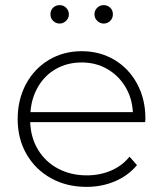

<svg xmlns="http://www.w3.org/2000/svg" viewBox="-20 -726 637 750"><path d="M49 -261Q49 -337 81.5 -397.5Q114 -458 171 -492Q228 -526 299 -526Q370 -526 426.5 -492.5Q483 -459 515.5 -399Q548 -339 548 -263L547 -249H98Q100 -188 129 -140.5Q158 -93 207.5 -67Q257 -41 319 -41Q370 -41 413.5 -59.5Q457 -78 486 -114L515 -81Q481 -40 429.5 -18Q378 4 318 4Q240 4 179 -30Q118 -64 83.5 -124Q49 -184 49 -261ZM499 -288Q496 -344 469 -388Q442 -432 398 -457Q354 -482 299 -482Q244 -482 200 -457.5Q156 -433 129.5 -388.5Q103 -344 99 -288ZM349 -670Q349 -685 359.5 -695.5Q370 -706 385 -706Q400 -706 410.5 -696Q421 -686 421 -670Q421 -655 410.5 -644.5Q400 -634 385 -634Q371 -634 360 -644.5Q349 -655 349 -670ZM177 -670Q177 -686 187.5 -696Q198 -706 213 -706Q228 -706 238.5 -695.5Q249 -685 249 -670Q249 -655 238 -644.5Q227 -634 213 -634Q198 -634 187.5 -644.5Q177 -655 177 -670Z"/></svg>

Font: Goldbeck Next Light
Style: Regular
Weight: 300
Designer: Julieta Ulanovsky
Foundry: Julieta Ulanovsky
Version: Version 7.200